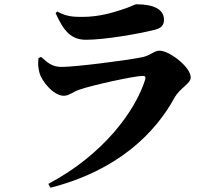

<svg xmlns="http://www.w3.org/2000/svg" viewBox="-20 -813 1040 898"><path d="M160 -541C157 -515 158 -497 165 -471C174 -437 228 -365 279 -365C302 -365 323 -384 352 -394C413 -415 608 -458 648 -458C658 -458 663 -454 659 -441C614 -296 465 -90 206 47L216 65C530 -15 705 -190 795 -354C822 -403 872 -421 872 -451C872 -499 773 -576 726 -576C701 -576 684 -553 643 -545C563 -529 330 -500 269 -500C226 -500 205 -517 172 -547ZM705 -674C737 -682 747 -698 747 -721C747 -769 699 -793 619 -793C608 -793 593 -781 547 -767C509 -755 446 -734 365 -734C331 -734 291 -734 248 -759L240 -752C277 -669 312 -627 382 -627C466 -627 622 -653 705 -674Z"/></svg>

Font: Noto Serif CJK HK Black
Style: Regular
Weight: 900
Designer: Ryoko NISHIZUKA 西塚涼子 (kana & ideographs); Frank Grießhammer (Latin, Greek & Cyrillic); Wenlong ZHANG 张文龙 (bopomofo); San
Foundry: Adobe
Version: Version 2.001;hotconv 1.1.0;makeotfexe 2.6.0